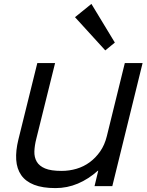

<svg xmlns="http://www.w3.org/2000/svg" viewBox="-20 -953 753 983"><path d="M568 -735 519 -695 364 -865 448 -933ZM555 0H464L483 -79H481Q433 -36 378.5 -13Q324 10 264 10Q198 10 154.5 -7Q111 -24 88.5 -56.5Q66 -89 63 -135Q60 -181 74 -238L171 -630H262L166 -243Q157 -208 156 -178Q155 -148 168 -125.5Q181 -103 211 -90.5Q241 -78 295 -78Q335 -78 372 -89Q409 -100 439.5 -122.5Q470 -145 493 -178Q516 -211 527 -256L619 -630H710Z"/></svg>

Font: TypoPRO Sinkin Sans
Style: 400 Italic
Weight: 400
Italic angle: -112°
Designer: Keith Bates
Foundry: K-Type
Version: Sinkin Sans (version 1.0)  by Keith Bates   •   © 2014   www